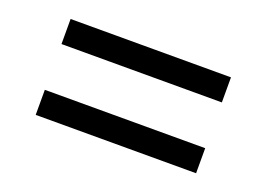

<svg xmlns="http://www.w3.org/2000/svg" viewBox="-55 -573 752 540"><g transform="rotate(20 320.5 -302.5)"><path d="M80 -446H560V-371H80ZM80 -234H560V-159H80Z"/></g></svg>

Font: Farro Light
Style: Regular
Weight: 300
Designer: Aceler Chua
Foundry: Grayscale Limited
Version: Version 1.101